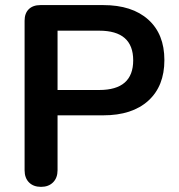

<svg xmlns="http://www.w3.org/2000/svg" viewBox="-20 -725 700 751"><path d="M368.2 -373Q501 -373 501 -489Q501 -605 368.2 -605H205.1V-373ZM76.2 -59.1V-644Q76.2 -672.9 92.5 -689Q108.9 -705.1 138.2 -705.1H383.8Q496.6 -705.1 559.8 -648.4Q623 -591.8 623 -490Q623 -388.2 560.1 -331.1Q497.1 -273.9 383.8 -273.9H205.1V-59.1Q205.1 -29.3 187.5 -11.7Q169.9 5.9 140.4 5.9Q110.8 5.9 93.5 -11.5Q76.2 -28.8 76.2 -59.1Z"/></svg>

Font: Nunito-Bold
Style: Bold
Weight: 700
Designer: Vernon Adams
Foundry: newtypography
Version: Version 3.000